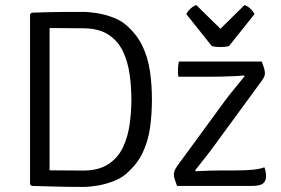

<svg xmlns="http://www.w3.org/2000/svg" viewBox="-20 -733 1109 757"><path d="M579 -341Q579 -282.5 571.5 -229.2Q564 -176 542 -130Q520 -84 476.5 -47Q455.5 -29 425.5 -17.8Q395.5 -6.5 364.2 -1.2Q333 4 307.5 4Q268.5 4 239 3.5Q209.5 3 179 2Q148.5 1 105 0L98.5 -6V-677L105 -683Q148 -684.5 178.8 -685.2Q209.5 -686 239 -686Q268.5 -686 307.5 -686Q333 -686 364.2 -680.8Q395.5 -675.5 425.5 -664.2Q455.5 -653 476.5 -635Q519.5 -598 541.5 -551.8Q563.5 -505.5 571.2 -452.2Q579 -399 579 -341ZM498 -341Q498 -389.5 491.2 -439Q484.5 -488.5 465 -530Q445.5 -571.5 407.2 -596.5Q369 -621.5 306.5 -621.5Q272 -621.5 243 -622Q214 -622.5 175.5 -622.5V-61.5Q214 -61.5 243 -61Q272 -60.5 306.5 -60.5Q369 -60.5 407.2 -85.8Q445.5 -111 465 -152.5Q484.5 -194 491.2 -243.5Q498 -293 498 -341ZM866 -334.5Q882.5 -357 903.8 -382.5Q925 -408 944.5 -432.5L941.5 -435.5Q929.5 -434 905.2 -432.8Q881 -431.5 853.5 -431Q826 -430.5 804 -430.5H683.5Q682 -436.5 681.8 -444Q681.5 -451.5 681.5 -455.5Q681.5 -461 682.2 -471Q683 -481 685.5 -490.5H1012Q1019 -472 1021.8 -461.8Q1024.5 -451.5 1024.5 -443.5Q1024.5 -437 1021.2 -429.8Q1018 -422.5 1012 -414.5L827.5 -162.5Q810.5 -138.5 788.5 -111Q766.5 -83.5 749 -61L752 -58Q778 -59.5 805.8 -60.2Q833.5 -61 851.5 -61H906.5Q947 -61 976 -63.8Q1005 -66.5 1022.5 -73.5Q1025.5 -65.5 1027.2 -56Q1029 -46.5 1029 -38Q1029 -20 1017.5 -10Q1006 0 974 0H678Q671 -19 668.2 -28Q665.5 -37 665.5 -46Q665.5 -52 668.2 -59.5Q671 -67 678 -77.5ZM815 -551.5 714.5 -677.5Q721 -690 732.2 -700Q743.5 -710 754 -713L849 -619.5L944 -713Q954.5 -710 965.8 -700Q977 -690 983.5 -677.5L883 -551.5Q876 -549.5 867 -548.5Q858 -547.5 849 -547.5Q840 -547.5 831 -548.5Q822 -549.5 815 -551.5Z"/></svg>

Font: Signika SC
Style: Regular
Weight: 300
Designer: Anna Giedryś
Foundry: Anna Giedryś
Version: Version 2.000